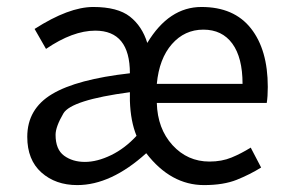

<svg xmlns="http://www.w3.org/2000/svg" viewBox="-20 -518 825 550"><path d="M674.8 -277.8Q674.8 -353 645.5 -393.1Q616.2 -433.1 562.5 -433.1Q508.8 -433.1 472.4 -391.6Q436 -350.1 429.2 -277.8ZM401.9 -395Q463.9 -498 557.1 -498Q650.4 -498 698.7 -436.8Q747.1 -375.5 747.1 -269Q747.1 -241.2 744.1 -223.1H429.2Q431.2 -149.4 474.1 -102.3Q517.1 -55.2 580.1 -55.2Q615.2 -55.2 643.1 -66.7Q670.9 -78.1 698.2 -95.2L728 -38.1Q695.8 -18.1 658 -2.9Q620.1 12.2 564.5 12.2Q469.2 12.2 398.9 -79.1Q297.9 12.2 201.2 12.2Q139.2 12.2 98.6 -23.9Q58.1 -60.1 58.1 -126Q58.1 -206.1 129.2 -248.5Q200.2 -291 352.1 -308.1Q352.1 -430.2 252.9 -430.2Q188.5 -430.2 111.8 -377.9L79.1 -435.1Q177.2 -498 247.1 -498Q316.9 -498 352.1 -470.5Q387.2 -442.9 401.9 -395ZM139.2 -131.8Q139.2 -89.8 163.6 -72Q188 -54.2 223.1 -54.2Q258.3 -54.2 298.1 -73.5Q337.9 -92.8 371.1 -128.9Q354 -170.4 352.1 -229V-253.9Q184.1 -231.4 161.6 -193.1Q139.2 -154.8 139.2 -131.8Z"/></svg>

Font: SourceSansPro-Regular
Style: Regular
Weight: 400
Designer: Paul D. Hunt
Foundry: Adobe Systems Incorporated
Version: Version 1.050;PS Version 1.000;hotconv 1.0.70;makeotf.lib2.5